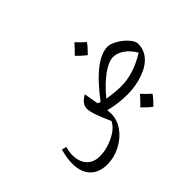

<svg xmlns="http://www.w3.org/2000/svg" viewBox="-165 -871 1426 1426"><g transform="rotate(-45 548.0 -158.0)"><path d="M249 261.7Q163.6 261.7 115.7 212.6Q67.9 163.6 67.9 73.7Q67.9 44.9 71.5 19.3Q75.2 -6.3 87.4 -55.7L124 -46.9Q112.8 -2.9 112.8 24.4Q112.8 97.7 149.4 138.4Q186 179.2 251.5 179.2Q325.7 179.2 399.4 143.1Q473.1 106.9 498 54.2Q432.6 -88.9 432.6 -136.7Q432.6 -162.6 447.3 -183.6Q461.9 -204.6 498 -226.1Q502 -196.8 518.1 -111.3L535.6 -104L540.5 -102.5Q641.1 -234.4 721.4 -295.7Q801.8 -356.9 867.7 -356.9Q898.4 -356.9 941.2 -332Q983.9 -307.1 1014.2 -272.2Q1044.4 -237.3 1044.4 -211.4Q1044.4 -150.4 1005.6 -103.3Q966.8 -56.2 888.4 -28.1Q810.1 0 722.7 0Q622.1 0 532.7 -24.4Q535.2 -3.4 535.2 16.6Q535.2 78.1 496.1 134.3Q457 190.4 389.2 226.1Q321.3 261.7 249 261.7ZM732.4 -76.2Q862.8 -76.2 999.5 -161.6Q969.2 -214.4 926.8 -243.9Q884.3 -273.4 843.3 -273.4Q793.9 -273.4 726.6 -224.6Q659.2 -175.8 587.9 -89.8Q669.9 -76.2 732.4 -76.2ZM719.2 -405.8ZM790.5 29.3ZM790.5 51.8ZM783.7 -488.8Q760.3 -455.1 719.2 -415.5Q674.8 -450.7 647.5 -480.5Q698.7 -531.7 717.3 -553.7Q749 -519 783.7 -488.8ZM719.2 -405.8ZM717.3 -578.1ZM856.9 127Q833.5 160.6 792.5 200.2Q749.5 166.5 720.7 134.8Q765.6 90.8 790.5 61.5Q825.2 99.1 856.9 127ZM790 134.8ZM790.5 51.8ZM792.5 210ZM790.5 37.1Z"/></g></svg>

Font: Noto Naskh Arabic
Style: Regular
Weight: 400
Designer: Monotype Design team
Foundry: Monotype Imaging Inc.
Version: Version 1.01